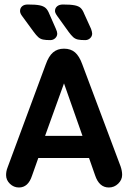

<svg xmlns="http://www.w3.org/2000/svg" viewBox="-20 -822 569 852"><path d="M375 -121 402 -44Q420 10 463 10Q487 10 504.5 -7Q522 -24 522 -46Q522 -64 515 -84L345 -537Q332 -573 313 -589.5Q294 -606 264 -606Q235 -606 215.5 -589.5Q196 -573 183 -536L14 -80Q10 -70 8.5 -61.5Q7 -53 7 -45Q7 -23 24 -6.5Q41 10 64 10Q105 10 122 -42L150 -121ZM346 -219H180L264 -452ZM234 -751 285 -680Q296 -665 305 -657Q314 -649 326 -646.5Q338 -644 358 -644Q371 -644 380 -652.5Q389 -661 389 -673Q389 -677 387.5 -682.5Q386 -688 384 -694L354 -760Q347 -778 338 -786.5Q329 -795 311 -798.5Q293 -802 259 -802Q243 -802 233.5 -794Q224 -786 224 -773Q224 -765 234 -751ZM78 -751 130 -680Q141 -665 150 -657Q159 -649 171 -646.5Q183 -644 203 -644Q216 -644 225 -652.5Q234 -661 234 -673Q234 -681 228 -694L199 -760Q192 -778 182.5 -786.5Q173 -795 155.5 -798.5Q138 -802 103 -802Q87 -802 78 -794Q69 -786 69 -773Q69 -763 78 -751Z"/></svg>

Font: Beiruti
Style: Bold
Weight: 700
Designer: Arlette Boutros
Foundry: Boutros
Version: Version 1.41